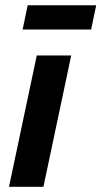

<svg xmlns="http://www.w3.org/2000/svg" viewBox="-20 -716 389 736"><path d="M14.5 0 121 -503.5H253L146.5 0ZM66.7 -602.8 86.1 -695.8H348.8L329.4 -602.8Z"/></svg>

Font: Wix Madefor Text
Style: Italic
Weight: 400
Italic angle: -12°
Designer: Dalton Maag Ltd
Foundry: Dalton Maag Ltd
Version: Version 3.100